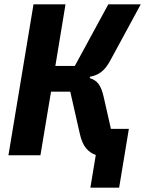

<svg xmlns="http://www.w3.org/2000/svg" viewBox="-20 -718 671 888"><path d="M423 -1Q397 -10 378 -32.5Q359 -55 349 -100L305 -294H216L167 0H19L135 -698H283L236 -413H326L481 -698H631L490 -438Q470 -401 447.5 -384.5Q425 -368 396 -363L395 -357Q421 -349 435.5 -330Q450 -311 459 -272L493 -122H576L531 150H398Z"/></svg>

Font: IBM Plex Mono
Style: Bold Italic
Weight: 700
Italic angle: -9°
Monospace: yes
Designer: Mike Abbink, Paul van der Laan, Pieter van Rosmalen
Foundry: Bold Monday
Version: Version 2.3